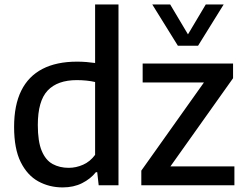

<svg xmlns="http://www.w3.org/2000/svg" viewBox="-20 -828 1094 858"><path d="M260 9.5Q200.5 9.5 151.2 -17.5Q102 -44.5 72.5 -103.8Q43 -163 43 -261Q43 -358 75 -422.8Q107 -487.5 169.8 -520Q232.5 -552.5 324.5 -552.5Q345.5 -552.5 366.5 -550.8Q387.5 -549 405 -546.5V-808H509.5V0H421L414.5 -58.5H408.5Q384.5 -28.5 346.8 -9.5Q309 9.5 260 9.5ZM287 -78Q320 -78 351.5 -92Q383 -106 405 -136V-461.5Q388.5 -465.5 366.8 -467.8Q345 -470 323.5 -470Q237 -470 193 -423.5Q149 -377 149 -269.5Q149 -195.5 166.5 -153.8Q184 -112 215.2 -95Q246.5 -78 287 -78ZM611.5 0V-65.5L907 -481.5V-459.5H617.5V-544H1021.5V-478.5L726 -62.5V-84.5H1027.5V0ZM775 -623.5 660.5 -808H740.5L829.5 -658.5H810.5L899.5 -808H979.5L865 -623.5Z"/></svg>

Font: Encode Sans Condensed Thin Medium
Style: Regular
Weight: 500
Version: Version 3.002